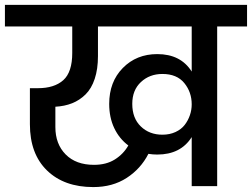

<svg xmlns="http://www.w3.org/2000/svg" viewBox="-44 -760 1029 784"><path d="M619.1 -210Q648.9 -210 672.6 -220.9Q696.3 -231.9 710.2 -250Q724.1 -268.1 731.4 -289.6Q738.8 -311 738.8 -334Q738.8 -383.8 708.5 -420.9Q678.2 -458 619.1 -458Q566.9 -458 531.5 -425Q496.1 -392.1 496.1 -335.9Q496.1 -277.3 531 -243.7Q565.9 -210 619.1 -210ZM598.1 -128.9Q580.1 -128.9 562 -131.8Q530.8 -70.8 473.1 -33.4Q415.5 3.9 336.9 3.9Q217.8 3.9 147.9 -64Q78.1 -131.8 78.1 -252.9V-399.9H110.8Q177.7 -399.9 214.4 -432.6Q251 -465.3 251 -543.9V-651.9H-23.9V-740.2H964.8V-651.9H842.8V0H738.8V-200.2Q693.8 -128.9 598.1 -128.9ZM339.8 -86.9Q390.1 -86.9 425 -108.9Q460 -130.9 480 -166Q442.9 -193.8 422.4 -237.1Q401.9 -280.3 401.9 -335.9Q401.9 -425.8 457.5 -482.4Q513.2 -539.1 598.1 -539.1Q693.8 -539.1 738.8 -467.8V-651.9H356V-530.8Q356 -478 342.8 -438.2Q329.6 -398.4 305.4 -374.5Q281.2 -350.6 250.5 -338.4Q219.7 -326.2 182.1 -324.2V-241.2Q182.1 -171.9 224.1 -129.4Q266.1 -86.9 339.8 -86.9Z"/></svg>

Font: SVN-Poppins Medium
Style: Regular
Weight: 500
Designer: Ninad Kale (Devanagari), Jonny Pinhorn (Latin)
Foundry: Indian Type Foundry
Version: Version 3.002 2017